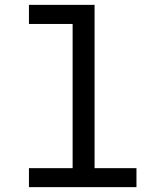

<svg xmlns="http://www.w3.org/2000/svg" viewBox="-20 -770 640 790"><path d="M99.1 -750V-671.4H278.8V-78.1H99.1V0H541.5V-78.1H369.1V-750Z"/></svg>

Font: RobotoMono Nerd Font
Style: Regular
Weight: 400
Monospace: yes
Designer: Google
Version: Version 3.000;Nerd Fonts 3.2.1